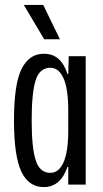

<svg xmlns="http://www.w3.org/2000/svg" viewBox="-20 -752 420 782"><path d="M37 -261Q37 -410 68 -471.5Q99 -533 158 -533Q195 -533 218.5 -512Q242 -491 255 -450H258L260 -523H329V0H258V-73H255Q227 10 158 10Q97 10 67 -53Q37 -116 37 -261ZM258 -220V-302Q258 -389 239 -432.5Q220 -476 185 -476Q141 -476 125 -424.5Q109 -373 109 -261Q109 -150 125.5 -99Q142 -48 185 -48Q220 -48 239 -91.5Q258 -135 258 -220ZM77 -732H156L224 -592H160Z"/></svg>

Font: Mona Sans Condensed
Style: Regular
Weight: 400
Width: 3
Designer: Deni Anggara
Foundry: GitHub
Version: Version 2.000